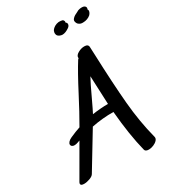

<svg xmlns="http://www.w3.org/2000/svg" viewBox="-351 -1227 1211 1366"><g transform="rotate(-30 254.5 -544.5)"><path d="M367 -414 357 -647Q333 -604 289 -509Q251 -428 238 -404Q308 -414 367 -414ZM458 13Q429 13 425 -5Q389 -148 372 -345Q282 -346 193 -328Q99 -171 18 -39Q10 -25 -15.5 -15.5Q-41 -6 -63 -6Q-91 -6 -91 -21Q-91 -27 -87 -34Q-7 -174 61 -290L44 -284Q28 -278 15 -278Q2 -278 -5.5 -284Q-13 -290 -13 -299Q-13 -309 -3.5 -319.5Q6 -330 24 -338Q71 -359 108 -371Q162 -464 223 -582Q293 -717 341 -793Q344 -797 349 -801L348 -806Q348 -824 373.5 -838.5Q399 -853 425 -853Q457 -853 458 -829L461 -762Q470 -521 484.5 -356.5Q499 -192 537 -46Q541 -31 529 -17.5Q517 -4 496.5 4.5Q476 13 458 13ZM292 -1027Q290 -1035 290 -1039Q290 -1045 294 -1057Q301 -1071 320 -1083Q336 -1092 353 -1094H361Q372 -1094 384 -1091Q388 -1090 391.5 -1085Q395 -1080 396 -1075Q396 -1069 395 -1066Q395 -1066 395 -1065.5Q395 -1065 396 -1065Q405 -1059 405 -1049Q405 -1034 389 -1023Q358 -1002 334 -1002Q324 -1002 312 -1007Q296 -1014 292 -1027ZM581 -1060Q582 -1044 567 -1027Q555 -1016 538.5 -1010Q522 -1004 505 -1004Q482 -1002 466 -1017Q456 -1027 454 -1045Q454 -1054 462.5 -1063Q471 -1072 481 -1078L499 -1087Q502 -1089 518 -1097Q524 -1099 534 -1101Q538 -1102 548 -1102Q570 -1102 577 -1090Q580 -1086 580 -1080Q580 -1075 577 -1069Q579 -1066 581 -1060Z"/></g></svg>

Font: Sedgwick Ave
Style: Regular
Weight: 400
Designer: Kevin Burke, Pedro Vergani
Foundry: Google, Inc.
Version: Version 1.000